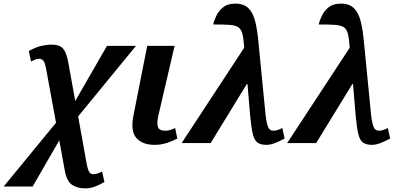

<svg xmlns="http://www.w3.org/2000/svg" viewBox="-95 -789 2211 1059"><path d="M-75 240 214 -112 160 -406Q153 -445 143.5 -455Q134 -465 120 -465Q111 -465 98.5 -460Q86 -455 76 -450L64 -508Q107 -531 137.5 -537Q168 -543 187 -543Q234 -543 252.5 -521.5Q271 -500 281 -448L320 -232L495 -536H655L336 -147L383 114Q391 154 399.5 163Q408 172 421 172Q433 172 445.5 167Q458 162 468 157L481 215Q445 235 422.5 242.5Q400 250 374 250Q331 250 302 230Q273 210 263 155L232 -15L85 240Z M758 10Q691 10 657.5 -27.5Q624 -65 641 -151L717 -536H868L779 -154Q769 -110 776 -89Q783 -68 816 -68Q843 -68 871 -83L883 -25Q862 -13 828 -1.5Q794 10 758 10Z M907 0 1252 -526 1251 -537Q1248 -581 1241 -605.5Q1234 -630 1217.5 -640Q1201 -650 1168.5 -652Q1136 -654 1081 -654Q1086 -677 1099 -703.5Q1112 -730 1136.5 -749.5Q1161 -769 1203 -769Q1250 -769 1275.5 -743.5Q1301 -718 1313 -669.5Q1325 -621 1331 -551L1370 -153Q1376 -104 1385 -86Q1394 -68 1413 -68Q1434 -68 1462 -83L1475 -25Q1446 -9 1420.5 0.5Q1395 10 1375 10Q1343 10 1325.5 -2.5Q1308 -15 1299.5 -49.5Q1291 -84 1285 -149L1270 -325H1266L1067 0Z M1489 0 1834 -526 1833 -537Q1830 -581 1823 -605.5Q1816 -630 1799.5 -640Q1783 -650 1750.5 -652Q1718 -654 1663 -654Q1668 -677 1681 -703.5Q1694 -730 1718.5 -749.5Q1743 -769 1785 -769Q1832 -769 1857.5 -743.5Q1883 -718 1895 -669.5Q1907 -621 1913 -551L1952 -153Q1958 -104 1967 -86Q1976 -68 1995 -68Q2016 -68 2044 -83L2057 -25Q2028 -9 2002.5 0.5Q1977 10 1957 10Q1925 10 1907.5 -2.5Q1890 -15 1881.5 -49.5Q1873 -84 1867 -149L1852 -325H1848L1649 0Z"/></svg>

Font: Noto Serif SemiCondensed
Style: Bold Italic
Weight: 700
Width: 4
Italic angle: -12°
Designer: Monotype Design Team
Foundry: Monotype Imaging Inc.
Version: Version 2.014